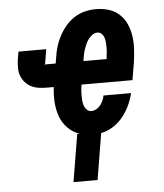

<svg xmlns="http://www.w3.org/2000/svg" viewBox="-52 -574 705 826"><g transform="rotate(-5 300.0 -161.5)"><path d="M232 205 266 0H277Q247 -10 225.5 -32Q204 -54 193.5 -83Q183 -112 181 -144.5Q179 -177 183 -210H153Q135 -210 118 -212.5Q101 -215 86 -222.5Q71 -230 60 -242.5Q49 -255 43 -270.5Q37 -286 37 -303.5Q37 -321 39 -339L45 -375H165L159 -339Q159 -339 159 -339Q159 -339 159 -339V-338Q158 -332 157 -326.5Q156 -321 155 -315Q155 -315 155 -314.5Q155 -314 155 -313Q154 -312 153 -312Q152 -312 152 -311Q152 -311 152 -310.5Q152 -310 153 -310H200L204 -333Q207 -357 214 -380.5Q221 -404 232.5 -426Q244 -448 260.5 -468Q277 -488 298.5 -502Q320 -516 344.5 -522Q369 -528 392 -528Q421 -528 447.5 -520Q474 -512 493.5 -494Q513 -476 524 -451.5Q535 -427 539 -399.5Q543 -372 541.5 -344Q540 -316 536 -287L523 -210H303Q301 -198 300 -186.5Q299 -175 299 -163.5Q299 -152 300 -140.5Q301 -129 304.5 -119Q308 -109 316 -101Q324 -93 335 -93Q346 -93 356.5 -98.5Q367 -104 374.5 -113.5Q382 -123 386.5 -133.5Q391 -144 393 -155H512Q506 -129 494 -103Q482 -77 464 -54.5Q446 -32 421 -16Q396 0 369 5L336 205ZM420 -310Q421 -322 422.5 -333.5Q424 -345 424 -356.5Q424 -368 423.5 -379Q423 -390 420 -400.5Q417 -411 409.5 -419Q402 -427 390 -427Q379 -427 369 -420Q359 -413 351.5 -403Q344 -393 339.5 -382.5Q335 -372 331 -361Q327 -350 325 -339Q323 -328 321 -317L320 -310Z"/></g></svg>

Font: Iosevka SS04 Extended Oblique
Style: Bold
Weight: 700
Width: 7
Italic angle: -9°
Monospace: yes
Designer: Belleve Invis
Foundry: Belleve Invis
Version: Version 19.0.0; ttfautohint (v1.8.4)